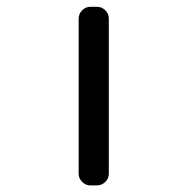

<svg xmlns="http://www.w3.org/2000/svg" viewBox="-20 -567 540 566"><path d="M246.1 -20.5Q232.4 -20.5 222.2 -30.8Q211.9 -41 211.9 -54.7V-511.7Q211.9 -526.4 222.2 -536.6Q232.4 -546.9 246.1 -546.9H265.6Q280.3 -546.9 290.5 -536.6Q300.8 -526.4 300.8 -511.7V-54.7Q300.8 -41 290.5 -30.8Q280.3 -20.5 265.6 -20.5Z"/></svg>

Font: Rounded-L Mgen+ 2m regular
Style: Regular
Weight: 400
Designer: [Source Han Sans]
Ryoko NISHIZUKA  (kana & ideographs); Paul D. Hunt (Latin, Greek & Cyrillic); Wenlong ZHANG  (bopomofo
Version: Version 1.059.20150602